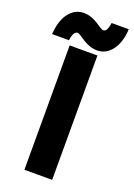

<svg xmlns="http://www.w3.org/2000/svg" viewBox="-173 -889 662 949"><g transform="rotate(20 158.0 -414.5)"><path d="M231 0V-654H85V0ZM331 -812 332 -829H242L240 -817C234 -787 224 -781 216 -781C195 -781 159 -829 97 -829C36 -829 -6 -774 -14 -694L-16 -677H73L75 -689C81 -720 93 -726 101 -726C120 -726 158 -677 220 -677C281 -677 323 -733 331 -812Z"/></g></svg>

Font: Falling Sky
Style: Bd+
Weight: 400
Designer: Paul D. Hunt
Foundry: Adobe Systems Incorporated
Version: Version 1.02